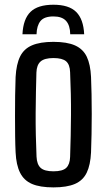

<svg xmlns="http://www.w3.org/2000/svg" viewBox="-20 -785 451 812"><path d="M206 -765Q271.5 -765 302.2 -734.5Q333 -704 336 -640H277Q276.5 -677.5 259.5 -696.5Q242.5 -715.5 206 -715.5Q167 -715.5 151.2 -696Q135.5 -676.5 134.5 -640H75Q78 -704.5 109 -734.8Q140 -765 206 -765ZM206 7.5Q149 7.5 115 -7.2Q81 -22 64.8 -54.8Q48.5 -87.5 46 -140.5Q44.5 -169.5 44 -209.8Q43.5 -250 43.5 -294.2Q43.5 -338.5 44 -381.5Q44.5 -424.5 46 -459.5Q49 -513.5 65 -546Q81 -578.5 115.2 -593.2Q149.5 -608 206 -608Q263.5 -608 297.5 -592.8Q331.5 -577.5 347 -545Q362.5 -512.5 365 -459.5Q366.5 -427.5 367.2 -387Q368 -346.5 368 -303.2Q368 -260 367.2 -218Q366.5 -176 365 -140.5Q362.5 -87.5 346.8 -54.8Q331 -22 297 -7.2Q263 7.5 206 7.5ZM206 -60.5Q245 -60.5 260.2 -75.2Q275.5 -90 276.5 -121Q278 -166.5 279 -210.8Q280 -255 280.2 -299.2Q280.5 -343.5 279.5 -388.2Q278.5 -433 276.5 -479.5Q275.5 -512 259.5 -525.8Q243.5 -539.5 206 -539.5Q168 -539.5 151.5 -524.8Q135 -510 134 -478Q133 -439.5 132 -396Q131 -352.5 130.8 -306.8Q130.5 -261 131.5 -214.5Q132.5 -168 134.5 -122.5Q136 -89.5 152 -75Q168 -60.5 206 -60.5Z"/></svg>

Font: Big Shoulders Text Thin Medium
Style: Regular
Weight: 500
Version: Version 2.002